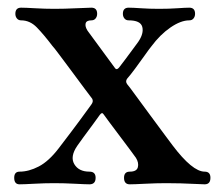

<svg xmlns="http://www.w3.org/2000/svg" viewBox="-20 -480 582 500"><path d="M31 0Q17 0 17 -17Q17 -33 31 -33Q55 -33 81 -46.5Q107 -60 133 -94Q169 -141 187 -165.5Q205 -190 211.5 -199Q218 -208 218 -208Q224 -216 220 -223Q215 -229 200 -249.5Q185 -270 167 -294Q149 -318 134.5 -337.5Q120 -357 116 -361Q94 -390 76 -408.5Q58 -427 35 -427Q28 -427 24 -432Q20 -437 20 -444Q20 -460 35 -460Q46 -460 71.5 -458.5Q97 -457 122 -457Q148 -457 178 -458.5Q208 -460 218 -460Q233 -460 233 -444Q233 -437 229 -432Q225 -427 218 -427Q205 -427 203 -419Q201 -411 208 -400L280 -302Q284 -297 290 -304Q295 -310 306 -325Q317 -340 327.5 -354Q338 -368 340 -371Q355 -393 350.5 -410Q346 -427 315 -427Q308 -427 304 -432Q300 -437 300 -444Q300 -460 315 -460Q326 -460 347.5 -458.5Q369 -457 394 -457Q420 -457 441.5 -458.5Q463 -460 473 -460Q488 -460 488 -444Q488 -437 484 -432Q480 -427 473 -427Q451 -427 424 -408.5Q397 -390 374 -359Q369 -353 357 -336Q345 -319 332 -301.5Q319 -284 311 -275Q306 -268 311 -261Q317 -254 334 -230.5Q351 -207 371.5 -179.5Q392 -152 408.5 -129.5Q425 -107 429 -102Q481 -33 513 -33Q528 -33 528 -17Q528 0 513 0Q506 0 488.5 -1Q471 -2 450.5 -2.5Q430 -3 413 -3Q387 -3 358 -1.5Q329 0 318 0Q303 0 303 -17Q303 -33 318 -33Q336 -33 339 -44.5Q342 -56 334 -69Q331 -73 319 -89.5Q307 -106 292 -125.5Q277 -145 265 -161.5Q253 -178 250 -182Q246 -189 240 -181Q236 -175 223 -157.5Q210 -140 197.5 -123Q185 -106 181 -100Q162 -72 173.5 -52.5Q185 -33 213 -33Q229 -33 229 -17Q229 0 213 0Q203 0 175 -1.5Q147 -3 121 -3Q96 -3 69 -1.5Q42 0 31 0Z"/></svg>

Font: Zen Old Mincho
Style: Bold
Weight: 700
Designer: Yoshimichi Ohira
Foundry: Positype
Version: Version 1.500